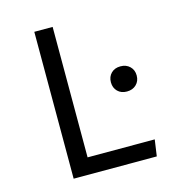

<svg xmlns="http://www.w3.org/2000/svg" viewBox="-103 -779 807 870"><g transform="rotate(-15 300.0 -344.5)"><path d="M136 -689H222V-77H537L526 0H136ZM533 -378Q533 -352 516 -335.5Q499 -319 472 -319Q445 -319 428.5 -335.5Q412 -352 412 -378Q412 -404 428.5 -420.5Q445 -437 472 -437Q499 -437 516 -420.5Q533 -404 533 -378Z"/></g></svg>

Font: FiraDG Mono
Style: Regular
Weight: 400
Designer: Carrois Corporate & Edenspiekermann AG
Foundry: Carrois Corporate GbR & Edenspiekermann AG
Version: Version 3.206